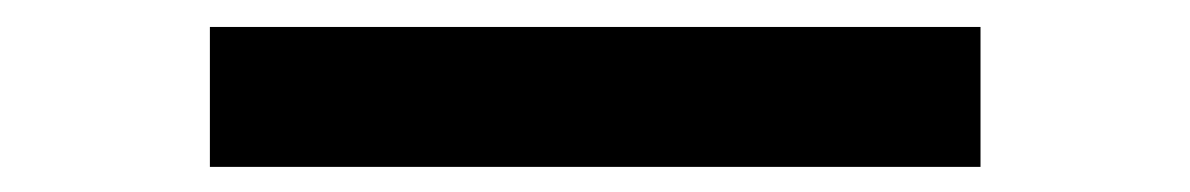

<svg xmlns="http://www.w3.org/2000/svg" viewBox="-20 -958 905 146"><path d="M139.6 -831.1H725.6V-937.5H139.6Z"/></svg>

Font: OCR-B
Style: Regular
Weight: 400
Version: 1.1